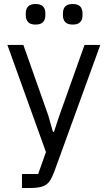

<svg xmlns="http://www.w3.org/2000/svg" viewBox="-20 -741 539 961"><path d="M403 -516H482L251 120Q242 143 233 158.5Q224 174 211 183Q198 192 178.5 196Q159 200 131 200H90V130H171L210 20L17 -516H97L221 -165L245 -81H250L278 -165ZM158 -618Q132 -618 120.5 -630.5Q109 -643 109 -664V-675Q109 -696 120.5 -708.5Q132 -721 158 -721Q184 -721 195.5 -708.5Q207 -696 207 -675V-664Q207 -643 195.5 -630.5Q184 -618 158 -618ZM344 -618Q318 -618 306.5 -630.5Q295 -643 295 -664V-675Q295 -696 306.5 -708.5Q318 -721 344 -721Q370 -721 381.5 -708.5Q393 -696 393 -675V-664Q393 -643 381.5 -630.5Q370 -618 344 -618Z"/></svg>

Font: IBM Plex Sans Thai
Style: Regular
Weight: 400
Designer: Mike Abbink, Paul van der Laan, Pieter van Rosmalen, Ben Mitchell, Mark Frömberg
Foundry: Bold Monday
Version: Version 1.2